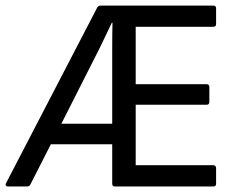

<svg xmlns="http://www.w3.org/2000/svg" viewBox="-20 -675 874 695"><path d="M8.8 0Q3.4 0 1.2 -3.4Q-1 -6.8 2 -12.2L332 -647.9Q335.9 -654.8 344.2 -654.8H752Q762.2 -654.8 762.2 -645V-587.9Q762.2 -578.1 752 -578.1H471.2V-370.1H728Q737.8 -370.1 737.8 -359.9V-306.2Q737.8 -295.9 728 -295.9H471.2V-77.1H752Q756.3 -77.1 759.3 -74.2Q762.2 -71.3 762.2 -66.9V-9.8Q762.2 0 752 0H396Q386.2 0 386.2 -9.8V-152.8H164.1L89.8 -6.8Q85.9 0 78.1 0ZM202.1 -227.1H386.2V-500Q386.2 -551.8 387.2 -592.8H384.8Q345.7 -510.7 341.8 -502.9Z"/></svg>

Font: Sofia Sans
Style: Regular
Weight: 400
Designer: Botio Nikoltchev, Ani Petrova
Foundry: lettersoup
Version: Version 4.100